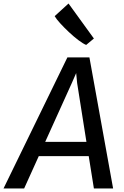

<svg xmlns="http://www.w3.org/2000/svg" viewBox="-61 -1074 705 1094"><path d="M-41 0 323 -747H448.5L583.5 0H474L444.5 -184.5H160L76.5 0ZM196.5 -265.5H431.5L378.5 -601L373 -657.5L348.5 -601.5ZM430 -818Q412.5 -825 386 -845Q359.5 -865 331.8 -891Q304 -917 281.8 -941.5Q259.5 -966 250.5 -982L329.5 -1054L474 -854.5Z"/></svg>

Font: Koeln Type Sans
Style: Italic
Weight: 400
Italic angle: -7.5°
Designer: Eben Sorkin
Foundry: Eben Sorkin
Version: Version 2.001